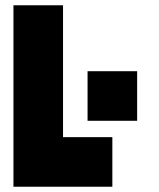

<svg xmlns="http://www.w3.org/2000/svg" viewBox="-20 -708 602 728"><path d="M406 0H31V-688H219V-188H406ZM312 -438H500V-250H312Z"/></svg>

Font: CostaRica
Style: Normal
Weight: 900
Version: Version 1.3